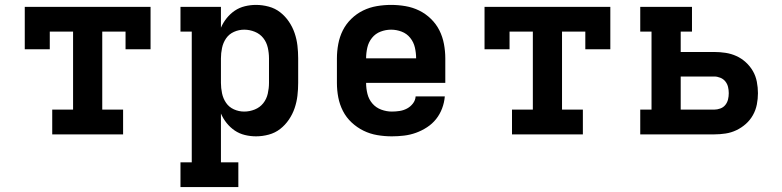

<svg xmlns="http://www.w3.org/2000/svg" viewBox="-20 -548 3190 783"><path d="M193 0V-101H278V-419H183V-347H81V-520H594V-347H492V-419H397V-101H482V0Z M716 215V114H762V-419H716V-520H881V-435Q890 -456 904.5 -474Q919 -492 937.5 -504.5Q956 -517 978.5 -522.5Q1001 -528 1024 -528Q1050 -528 1076 -521Q1102 -514 1122.5 -498Q1143 -482 1158 -460Q1173 -438 1181.5 -413Q1190 -388 1193 -362Q1196 -336 1196 -310V-210Q1196 -184 1193 -158Q1190 -132 1181.5 -107Q1173 -82 1158 -60Q1143 -38 1122.5 -22Q1102 -6 1076 1Q1050 8 1024 8Q1001 8 978.5 2.5Q956 -3 937.5 -15.5Q919 -28 904.5 -46Q890 -64 881 -85V114H952V215ZM976 -93Q998 -93 1019 -101.5Q1040 -110 1053.5 -127Q1067 -144 1072 -166Q1077 -188 1077 -210V-310Q1077 -332 1072 -354Q1067 -376 1053.5 -393Q1040 -410 1019 -418.5Q998 -427 976 -427Q954 -427 934 -418Q914 -409 902 -391.5Q890 -374 885.5 -352.5Q881 -331 881 -310V-210Q881 -189 885.5 -167.5Q890 -146 902 -128.5Q914 -111 934 -102Q954 -93 976 -93Z M1578 8Q1548 8 1518.5 3Q1489 -2 1462.5 -15Q1436 -28 1414 -48.5Q1392 -69 1378.5 -95.5Q1365 -122 1359.5 -151Q1354 -180 1354 -210V-310Q1354 -339 1359.5 -368.5Q1365 -398 1378 -424Q1391 -450 1412.5 -471Q1434 -492 1460.5 -505Q1487 -518 1516.5 -523Q1546 -528 1575 -528Q1604 -528 1633.5 -523Q1663 -518 1689.5 -505Q1716 -492 1737.5 -471Q1759 -450 1772 -424Q1785 -398 1790.5 -368.5Q1796 -339 1796 -310V-210H1473Q1473 -187 1478.5 -165Q1484 -143 1498.5 -126Q1513 -109 1534.5 -101Q1556 -93 1578 -93Q1594 -93 1610 -95.5Q1626 -98 1640 -105.5Q1654 -113 1664 -126Q1674 -139 1675 -155H1794Q1792 -130 1783 -106Q1774 -82 1758.5 -62.5Q1743 -43 1721.5 -29Q1700 -15 1676.5 -6.5Q1653 2 1628 5Q1603 8 1578 8ZM1677 -310Q1677 -332 1672 -354Q1667 -376 1653 -393.5Q1639 -411 1618 -419Q1597 -427 1575 -427Q1553 -427 1532 -419Q1511 -411 1497 -393.5Q1483 -376 1478 -354Q1473 -332 1473 -310Z M2068 0V-101H2153V-419H2058V-347H1956V-520H2469V-347H2367V-419H2272V-101H2357V0Z M2591 0V-101H2637V-419H2591V-520H2802V-419H2756V-336H2893Q2916 -336 2939 -332.5Q2962 -329 2983 -319.5Q3004 -310 3021.5 -294Q3039 -278 3050.5 -258Q3062 -238 3066.5 -214.5Q3071 -191 3071 -168Q3071 -145 3066.5 -122Q3062 -99 3050.5 -78.5Q3039 -58 3021.5 -42.5Q3004 -27 2983 -17Q2962 -7 2939 -3.5Q2916 0 2893 0ZM2756 -101H2893Q2905 -101 2917.5 -105.5Q2930 -110 2938 -120Q2946 -130 2949 -142.5Q2952 -155 2952 -168Q2952 -181 2949 -193.5Q2946 -206 2938 -216Q2930 -226 2917.5 -231Q2905 -236 2893 -236H2756Z"/></svg>

Font: Iosevka Plex Etoile
Style: Bold
Weight: 700
Designer: Belleve Invis
Foundry: Belleve Invis
Version: Version 25.1.1; ttfautohint (v1.8.4)